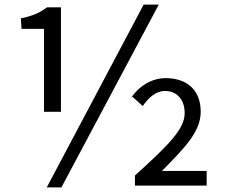

<svg xmlns="http://www.w3.org/2000/svg" viewBox="-20 -775 988 838"><path d="M74 -649H172V-287H246V-743H185C153 -719 122 -705 71 -695ZM184 43H248L673 -755H607ZM558 -353 603 -312C628 -349 661 -378 699 -378C753 -378 786 -340 786 -281C786 -210 711 -138 569 -9V35H882V-29H687C784 -128 856 -199 856 -287C856 -383 795 -434 703 -434C641 -434 585 -398 550 -345Z"/></svg>

Font: GenEiGothic-pro-Regular
Style: Regular
Weight: 400
Designer: Ryoko NISHIZUKA (kana & ideographs); Paul D. Hunt (Latin, Greek & Cyrillic); Wenlong ZHANG (bopomofo); Sandoll Communica
Foundry: Adobe Systems Incorporated; o_tamon
Version: Version 1.000.140830